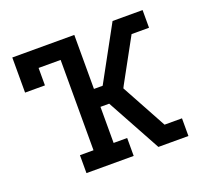

<svg xmlns="http://www.w3.org/2000/svg" viewBox="-96 -633 793 745"><g transform="rotate(-20 300.0 -260.0)"><path d="M141 0V-74H197V-447H106V-375H24V-520H280V-297H316L438 -520H562V-447H490L393 -270L388 -260L490 -73H562V0H438L316 -223H280V-74H336V0Z"/></g></svg>

Font: Iosevka Plex Etoile
Style: Regular
Weight: 400
Designer: Belleve Invis
Foundry: Belleve Invis
Version: Version 25.1.1; ttfautohint (v1.8.4)